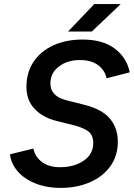

<svg xmlns="http://www.w3.org/2000/svg" viewBox="-20 -903 653 937"><path d="M29 -150 143 -178Q151 -138 184.5 -112.5Q218 -87 273 -87Q341 -87 388 -118.5Q435 -150 435 -205Q435 -244 410 -262.5Q385 -281 332 -294L255 -313Q188 -330 148.5 -372Q109 -414 109 -479Q109 -549 143.5 -601Q178 -653 240 -681.5Q302 -710 383 -710Q482 -710 540.5 -665.5Q599 -621 613 -550L500 -521Q491 -562 457.5 -586Q424 -610 370 -610Q309 -610 267.5 -578.5Q226 -547 226 -496Q226 -432 307 -413L390 -392Q478 -370 516.5 -324Q555 -278 555 -211Q555 -142 518 -91Q481 -40 417.5 -13Q354 14 277 14Q205 14 150 -9Q95 -32 64 -69.5Q33 -107 29 -150ZM440 -883H569L428 -749H312Z"/></svg>

Font: Oak Sans Semibold
Style: Italic
Weight: 600
Italic angle: -9.49998°
Foundry: Erik Kennedy, Walven
Version: Version 1.000